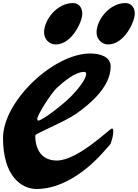

<svg xmlns="http://www.w3.org/2000/svg" viewBox="-20 -1194 910 1268"><path d="M617.7 -979.5C617.7 -936.5 651.4 -900.4 694.3 -900.4C799.3 -900.4 870.1 -1047.9 870.1 -1104C870.1 -1147 844.7 -1173.8 808.1 -1173.8C704.1 -1173.8 617.7 -1064.5 617.7 -979.5ZM271 -979.5C271 -936.5 304.7 -900.4 347.7 -900.4C452.6 -900.4 523.4 -1047.9 523.4 -1104C523.4 -1147 498 -1173.8 461.4 -1173.8C357.4 -1173.8 271 -1064.5 271 -979.5ZM231.9 -397.5C227.1 -397.5 226.1 -404.3 226.1 -409.2C226.1 -433.1 315.9 -578.1 358.9 -616.7C398.9 -652.8 475.1 -719.2 535.6 -719.2C545.4 -719.2 548.8 -714.4 548.8 -705.1C548.8 -668.5 487.3 -596.2 448.2 -556.2C397 -504.4 260.3 -397.5 231.9 -397.5ZM0 -282.2C0 -27.8 124 54.2 222.2 54.2C410.2 54.2 574.7 -94.7 639.2 -164.1C661.1 -187.5 708 -239.3 710.4 -244.6C721.7 -276.4 728 -300.3 728 -330.1C728 -339.4 725.6 -345.2 718.8 -345.2C705.1 -345.2 494.1 -133.8 355.5 -133.8C256.8 -133.8 212.9 -204.6 212.9 -298.8C212.9 -313.5 402.8 -386.2 483.9 -443.4C570.3 -504.4 710.9 -618.2 710.9 -755.4C710.9 -817.9 644 -840.8 575.7 -840.8C334 -840.8 0 -525.9 0 -282.2Z"/></svg>

Font: Bodega Script
Style: Medium
Weight: 500
Italic angle: 39.7°
Version: Version 001.000